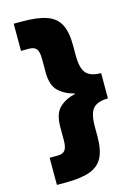

<svg xmlns="http://www.w3.org/2000/svg" viewBox="-131 -821 697 1010"><g transform="rotate(-15 218.0 -316.0)"><path d="M99 123H49V-25H93Q121 -25 133 -40.5Q145 -56 145 -96V-167Q145 -238 177.5 -270Q210 -302 265 -315V-317Q210 -331 177.5 -363Q145 -395 145 -465V-536Q145 -577 133 -592Q121 -607 93 -607H49V-755H99Q180 -755 229 -737.5Q278 -720 299.5 -678.5Q321 -637 321 -565V-510Q321 -439 345 -412Q369 -385 426 -385V-247Q369 -247 345 -220Q321 -193 321 -122V-67Q321 5 299.5 46.5Q278 88 229 105.5Q180 123 99 123Z"/></g></svg>

Font: Protest Strike
Style: Regular
Weight: 400
Designer: Octavio Pardo
Foundry: Ashler Design
Version: Version 2.005; ttfautohint (v1.8.4.7-5d5b)